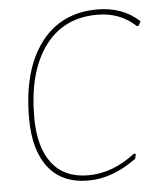

<svg xmlns="http://www.w3.org/2000/svg" viewBox="-49 -684 608 731"><g transform="rotate(-5 255.0 -318.0)"><path d="M350 -641Q446 -641 510 -582L501 -565H494Q435 -621 348 -621Q218 -621 146.5 -523Q75 -425 75 -253Q75 -138 122.5 -76.5Q170 -15 261 -15Q355 -15 441 -82L448 -80L444 -62Q352 5 260 5Q160 5 107.5 -61.5Q55 -128 55 -251Q55 -433 132.5 -537Q210 -641 350 -641Z"/></g></svg>

Font: Alegreya Sans SC Thin
Style: Italic
Weight: 100
Italic angle: -7°
Designer: Juan Pablo del Peral
Foundry: Huerta Tipografica
Version: Version 2.007